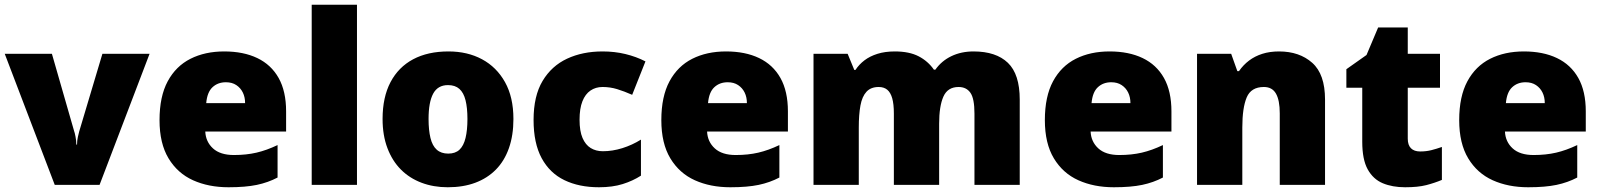

<svg xmlns="http://www.w3.org/2000/svg" viewBox="-20 -780 6752 810"><path d="M211 0 0 -553H199L293 -226Q295 -222 298.5 -204Q302 -186 302 -170H305Q305 -187 308.5 -202Q312 -217 314 -225L412 -553H611L400 0Z M926 -563Q1007 -563 1065.5 -535Q1124 -507 1155.5 -451Q1187 -395 1187 -310V-225H846Q848 -182 878.5 -154Q909 -126 967 -126Q1019 -126 1062 -136Q1105 -146 1151 -168V-31Q1111 -10 1063.5 0Q1016 10 944 10Q860 10 794.5 -19.5Q729 -49 691 -112Q653 -175 653 -273Q653 -373 687.5 -437Q722 -501 783.5 -532Q845 -563 926 -563ZM933 -433Q899 -433 876.5 -412Q854 -391 850 -345H1014Q1014 -370 1004.5 -389.5Q995 -409 977 -421Q959 -433 933 -433Z M1486 0H1295V-760H1486Z M2146 -278Q2146 -209 2127 -155Q2108 -101 2072 -64.5Q2036 -28 1985 -9Q1934 10 1869 10Q1809 10 1758.5 -9Q1708 -28 1671.5 -64.5Q1635 -101 1614.5 -155Q1594 -209 1594 -278Q1594 -370 1627.5 -433.5Q1661 -497 1723 -530Q1785 -563 1872 -563Q1952 -563 2013.5 -530Q2075 -497 2110.5 -433.5Q2146 -370 2146 -278ZM1788 -278Q1788 -231 1796 -198Q1804 -165 1822.5 -148.5Q1841 -132 1871 -132Q1901 -132 1918.5 -148.5Q1936 -165 1944 -198Q1952 -231 1952 -278Q1952 -325 1944 -357Q1936 -389 1918 -405Q1900 -421 1870 -421Q1827 -421 1807.5 -385Q1788 -349 1788 -278Z M2507 10Q2423 10 2361 -20Q2299 -50 2265 -113Q2231 -176 2231 -274Q2231 -375 2269 -438.5Q2307 -502 2372.5 -532.5Q2438 -563 2522 -563Q2573 -563 2618.5 -552Q2664 -541 2703 -521L2647 -380Q2613 -395 2583.5 -404Q2554 -413 2522 -413Q2493 -413 2471 -398Q2449 -383 2437 -352.5Q2425 -322 2425 -275Q2425 -227 2437.5 -198Q2450 -169 2472 -155.5Q2494 -142 2523 -142Q2564 -142 2605.5 -155Q2647 -168 2684 -191V-39Q2650 -17 2607 -3.5Q2564 10 2507 10Z M3043 -563Q3124 -563 3182.5 -535Q3241 -507 3272.5 -451Q3304 -395 3304 -310V-225H2963Q2965 -182 2995.5 -154Q3026 -126 3084 -126Q3136 -126 3179 -136Q3222 -146 3268 -168V-31Q3228 -10 3180.5 0Q3133 10 3061 10Q2977 10 2911.5 -19.5Q2846 -49 2808 -112Q2770 -175 2770 -273Q2770 -373 2804.5 -437Q2839 -501 2900.5 -532Q2962 -563 3043 -563ZM3050 -433Q3016 -433 2993.5 -412Q2971 -391 2967 -345H3131Q3131 -370 3121.5 -389.5Q3112 -409 3094 -421Q3076 -433 3050 -433Z M4087 -563Q4182 -563 4232 -515Q4282 -467 4282 -360V0H4091V-301Q4091 -364 4074 -388.5Q4057 -413 4024 -413Q3978 -413 3960 -372.5Q3942 -332 3942 -258V0H3751V-301Q3751 -341 3744 -365.5Q3737 -390 3723 -401.5Q3709 -413 3687 -413Q3654 -413 3635.5 -393Q3617 -373 3610 -335Q3603 -297 3603 -242V0H3412V-553H3556L3584 -485H3589Q3604 -508 3627 -525.5Q3650 -543 3682 -553Q3714 -563 3755 -563Q3816 -563 3855.5 -542.5Q3895 -522 3920 -486H3926Q3952 -523 3993.5 -543Q4035 -563 4087 -563Z M4661 -563Q4742 -563 4800.5 -535Q4859 -507 4890.5 -451Q4922 -395 4922 -310V-225H4581Q4583 -182 4613.5 -154Q4644 -126 4702 -126Q4754 -126 4797 -136Q4840 -146 4886 -168V-31Q4846 -10 4798.5 0Q4751 10 4679 10Q4595 10 4529.5 -19.5Q4464 -49 4426 -112Q4388 -175 4388 -273Q4388 -373 4422.5 -437Q4457 -501 4518.5 -532Q4580 -563 4661 -563ZM4668 -433Q4634 -433 4611.5 -412Q4589 -391 4585 -345H4749Q4749 -370 4739.5 -389.5Q4730 -409 4712 -421Q4694 -433 4668 -433Z M5376 -563Q5462 -563 5516 -515Q5570 -467 5570 -360V0H5379V-302Q5379 -357 5363 -385Q5347 -413 5312 -413Q5258 -413 5239.5 -369Q5221 -325 5221 -242V0H5030V-553H5174L5200 -480H5207Q5225 -506 5249.5 -524.5Q5274 -543 5305.5 -553Q5337 -563 5376 -563Z M5971 -141Q5997 -141 6018.5 -146.5Q6040 -152 6063 -160V-21Q6032 -8 5997 1Q5962 10 5908 10Q5854 10 5813.5 -7Q5773 -24 5750 -65.5Q5727 -107 5727 -182V-410H5660V-488L5745 -548L5794 -664H5919V-553H6055V-410H5919V-195Q5919 -168 5932.5 -154.5Q5946 -141 5971 -141Z M6409 -563Q6490 -563 6548.5 -535Q6607 -507 6638.5 -451Q6670 -395 6670 -310V-225H6329Q6331 -182 6361.5 -154Q6392 -126 6450 -126Q6502 -126 6545 -136Q6588 -146 6634 -168V-31Q6594 -10 6546.5 0Q6499 10 6427 10Q6343 10 6277.5 -19.5Q6212 -49 6174 -112Q6136 -175 6136 -273Q6136 -373 6170.5 -437Q6205 -501 6266.5 -532Q6328 -563 6409 -563ZM6416 -433Q6382 -433 6359.5 -412Q6337 -391 6333 -345H6497Q6497 -370 6487.5 -389.5Q6478 -409 6460 -421Q6442 -433 6416 -433Z"/></svg>

Font: Noto Sans Hebrew Thin Black
Style: Regular
Weight: 900
Version: Version 3.001